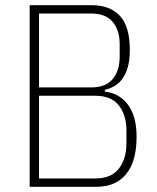

<svg xmlns="http://www.w3.org/2000/svg" viewBox="-20 -718 603 738"><path d="M94 -698H333Q402 -698 440.5 -657.5Q479 -617 479 -526Q479 -488 471.5 -461Q464 -434 451 -416Q438 -398 420.5 -387.5Q403 -377 383 -373V-366Q409 -363 431.5 -351Q454 -339 470.5 -317.5Q487 -296 496 -265Q505 -234 505 -192Q505 -98 465 -49Q425 0 350 0H94ZM130 -32H345Q408 -32 437 -70Q466 -108 466 -167V-216Q466 -275 437 -312.5Q408 -350 345 -350H130ZM130 -382H330Q387 -382 413.5 -414.5Q440 -447 440 -500V-549Q440 -601 413.5 -633.5Q387 -666 330 -666H130Z"/></svg>

Font: IBM Plex Sans Condensed ExtraLight
Style: Regular
Weight: 200
Width: 3
Designer: Mike Abbink, Paul van der Laan, Pieter van Rosmalen
Foundry: Bold Monday
Version: Version 1.3